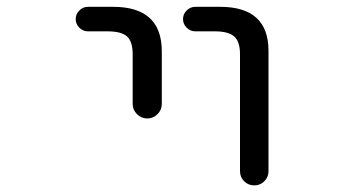

<svg xmlns="http://www.w3.org/2000/svg" viewBox="-20 -567 1040 566"><path d="M239.3 -474.6Q224.6 -474.6 213.9 -485.4Q203.1 -496.1 203.1 -510.7Q203.1 -525.4 213.9 -536.1Q224.6 -546.9 239.3 -546.9H313.5Q456.1 -546.9 457 -417V-260.7Q457 -243.2 444.3 -230.5Q431.6 -217.8 414.1 -217.8Q396.5 -217.8 383.8 -230.5Q371.1 -243.2 371.1 -260.7V-407.2Q371.1 -444.3 354.5 -459.5Q337.9 -474.6 296.9 -474.6ZM555.7 -474.6Q541 -474.6 530.3 -485.4Q519.5 -496.1 519.5 -510.7Q519.5 -525.4 530.3 -536.1Q541 -546.9 555.7 -546.9H628.9Q771.5 -546.9 771.5 -417V-62.5Q771.5 -44.9 759.3 -32.7Q747.1 -20.5 729.5 -20.5Q711.9 -20.5 699.7 -32.7Q687.5 -44.9 687.5 -62.5V-407.2Q687.5 -444.3 670.4 -459.5Q653.3 -474.6 613.3 -474.6Z"/></svg>

Font: Rounded Mgen+ 1m regular
Style: Regular
Weight: 400
Designer: [Source Han Sans]
Ryoko NISHIZUKA  (kana & ideographs); Paul D. Hunt (Latin, Greek & Cyrillic); Wenlong ZHANG  (bopomofo
Version: Version 1.059.20150602